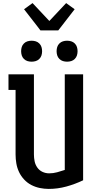

<svg xmlns="http://www.w3.org/2000/svg" viewBox="-20 -1217 640 1245"><path d="M296 8Q267 8 238 2Q209 -4 183 -17.5Q157 -31 136.5 -53Q116 -75 103.5 -101.5Q91 -128 86 -157Q81 -186 81 -215V-634H35V-735H200V-215Q200 -193 204.5 -171Q209 -149 222 -130.5Q235 -112 255.5 -102.5Q276 -93 299 -93Q325 -93 350.5 -100Q376 -107 400 -115V-735H519V-48Q467 -23 410.5 -7.5Q354 8 296 8ZM415 -817Q401 -817 388 -821Q375 -825 365 -835Q355 -845 351 -858Q347 -871 347 -885Q347 -899 351 -912Q355 -925 365 -935Q375 -945 388 -949Q401 -953 415 -953Q429 -953 442 -949Q455 -945 465 -935Q475 -925 479 -912Q483 -899 483 -885Q483 -871 479 -858Q475 -845 465 -835Q455 -825 442 -821Q429 -817 415 -817ZM185 -817Q171 -817 158 -821Q145 -825 135 -835Q125 -845 121 -858Q117 -871 117 -885Q117 -899 121 -912Q125 -925 135 -935Q145 -945 158 -949Q171 -953 185 -953Q199 -953 212 -949Q225 -945 235 -935Q245 -925 249 -912Q253 -899 253 -885Q253 -871 249 -858Q245 -845 235 -835Q225 -825 212 -821Q199 -817 185 -817ZM242 -1020 227 -1040 136 -1157 191 -1197 300 -1081 409 -1197 464 -1157 358 -1020Z"/></svg>

Font: Iosevka Book
Style: Bold
Weight: 700
Designer: Belleve Invis
Foundry: Belleve Invis
Version: Version 28.0.7; ttfautohint (v1.8.3)